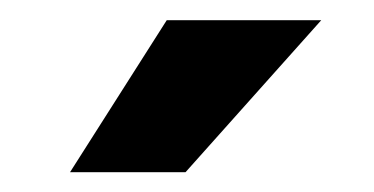

<svg xmlns="http://www.w3.org/2000/svg" viewBox="-20 -770 370 190"><path d="M49.3 -599.6 145 -750H297.9L163.6 -599.6Z"/></svg>

Font: Vazirmatn RD UI FD
Style: Bold
Weight: 700
Designer: Saber Rastikerdar
Foundry: Saber Rastikerdar
Version: Version 33.003